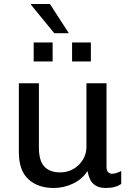

<svg xmlns="http://www.w3.org/2000/svg" viewBox="-20 -925 661 955"><path d="M247.2 10Q168.2 10 121 -33.6Q73.8 -77.2 73.8 -168.2V-511H173.5V-191.5Q173.5 -125 200.8 -96.2Q228 -67.5 280 -67.5Q315.2 -67.5 344.8 -84.4Q374.2 -101.2 392.1 -130.2Q410 -159.2 410 -194.8V-511H509.8V-95.2Q509.8 -76.5 518.1 -68.6Q526.5 -60.8 537.5 -60.8Q548.5 -60.8 560.6 -64.9Q572.8 -69 583 -74.5V-10.5Q570 -0.8 550.9 4.6Q531.8 10 507 10Q475 10 455.8 -1.9Q436.5 -13.8 427.8 -33.2Q419 -52.8 415.2 -74.5Q390 -34.5 344 -12.2Q298 10 247.2 10ZM249.8 -760 133.5 -902 134.2 -905H228.5L322.2 -760ZM147.5 -619.2V-713.8H241.8V-619.2ZM338.5 -619.2V-713.8H432V-619.2Z"/></svg>

Font: Chivo Medium
Style: Regular
Weight: 500
Designer: Hector Gatti
Foundry: Omnibus-Type
Version: Version 2.002